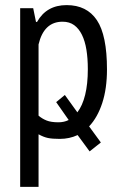

<svg xmlns="http://www.w3.org/2000/svg" viewBox="-20 -532 475 752"><path d="M59 -500H110L121 -446H125Q162 -512 241 -512Q320 -512 359.5 -453Q399 -394 399 -260Q399 -185 380.5 -128.5Q362 -72 329 -37L375 26L331 61L284 -3Q252 12 214 12Q185 12 168 8.5Q151 5 131 -6V200H59ZM234 -160 283 -92Q303 -118 313.5 -160.5Q324 -203 324 -261Q324 -303 318.5 -337Q313 -371 301 -395.5Q289 -420 270.5 -433.5Q252 -447 225 -447Q152 -447 131 -358V-79Q145 -67 162.5 -60Q180 -53 209 -53Q231 -53 249 -62L200 -132Z"/></svg>

Font: PT Sans Narrow
Style: Regular
Weight: 400
Width: 3
Designer: A.Korolkova, O.Umpeleva, V.Yefimov
Foundry: ParaType Ltd
Version: Version 2.003W OFL